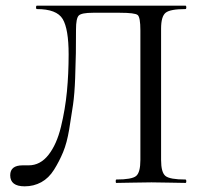

<svg xmlns="http://www.w3.org/2000/svg" viewBox="-20 -645 709 677"><path d="M67 12Q16 12 16 -27Q16 -62 60 -62H81Q122 -62 151 -99Q180 -136 195 -198Q210 -260 216 -322.5Q222 -385 222 -453Q222 -543 201 -578Q180 -613 110 -613Q107 -613 107 -619Q107 -625 110 -625H634Q637 -625 637 -619Q637 -613 634 -613Q580 -613 564 -600Q548 -587 548 -544V-81Q548 -37 563.5 -24.5Q579 -12 634 -12Q637 -12 637 -6Q637 0 634 0Q619 0 578.5 -1Q538 -2 514 -2Q488 -2 446.5 -1Q405 0 390 0Q388 0 388 -6Q388 -12 390 -12Q445 -12 460 -24.5Q475 -37 475 -81V-538Q475 -584 465.5 -592Q456 -600 402 -600H308Q267 -600 257.5 -590Q248 -580 248 -541Q248 -491 247.5 -458Q247 -425 245 -369.5Q243 -314 237.5 -275.5Q232 -237 224 -189Q216 -141 202.5 -108.5Q189 -76 170.5 -46.5Q152 -17 125.5 -2.5Q99 12 67 12Z"/></svg>

Font: Cormorant Garamond Book
Style: Regular
Weight: 500
Designer: Christian Thalmann (Catharsis Fonts)
Version: Version 1.000;PS 002.000;hotconv 1.0.88;makeotf.lib2.5.64775